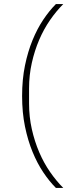

<svg xmlns="http://www.w3.org/2000/svg" viewBox="-20 -780 340 938"><path d="M88 -311Q88 -392 102 -460Q116 -528 139 -584Q162 -640 191.5 -684Q221 -728 253 -760H289Q255 -726 224.5 -682Q194 -638 171.5 -585.5Q149 -533 135.5 -473Q122 -413 122 -348V-274Q122 -209 135.5 -149Q149 -89 171.5 -36.5Q194 16 224.5 60Q255 104 289 138H253Q221 106 191.5 62Q162 18 139 -38Q116 -94 102 -162Q88 -230 88 -311Z"/></svg>

Font: IBM Plex Sans Cond ExtLt
Style: Regular
Weight: 200
Width: 3
Designer: Mike Abbink, Paul van der Laan, Pieter van Rosmalen
Foundry: Bold Monday
Version: Version 1.3